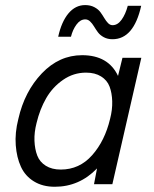

<svg xmlns="http://www.w3.org/2000/svg" viewBox="-20 -711 594 741"><path d="M309.1 -636.2Q290 -636.2 275.4 -616.5Q260.7 -596.7 253.9 -569.3H204.6Q217.3 -627 244.1 -659.2Q271 -691.4 308.6 -691.4Q329.1 -691.4 344.2 -683.3Q359.4 -675.3 367.7 -663.8Q376 -652.3 382.6 -641.1Q389.2 -629.9 397 -621.8Q404.8 -613.8 414.6 -613.8Q434.1 -613.8 449.2 -634.8Q464.4 -655.8 473.1 -688.5H524.9Q496.1 -559.6 414.1 -559.6Q395 -559.6 380.6 -567.4Q366.2 -575.2 357.9 -586.4Q349.6 -597.7 342.8 -609.1Q335.9 -620.6 327.6 -628.4Q319.3 -636.2 309.1 -636.2ZM452.6 -487.8H525.4L413.6 0H342.8L354.5 -61Q286.1 9.8 191.4 9.8Q144.5 9.8 110.8 -11Q77.1 -31.7 60.8 -67.4Q44.4 -103 40.8 -150.6Q37.1 -198.2 50.8 -252Q74.7 -357.9 141.6 -428Q208.5 -498 296.9 -498Q397.9 -498 435.5 -418ZM404.8 -252Q414.1 -287.6 413.1 -320.1Q412.1 -352.5 402.8 -377Q393.6 -401.4 370.1 -416Q346.7 -430.7 312 -430.7Q263.7 -430.7 223.4 -402.8Q183.1 -375 158.4 -332.3Q133.8 -289.6 121.1 -236.3Q111.8 -200.2 113 -167.7Q114.3 -135.3 123.8 -110.6Q133.3 -85.9 156.7 -71.3Q180.2 -56.6 214.4 -56.6Q286.6 -56.6 335.7 -112.1Q384.8 -167.5 404.8 -252Z"/></svg>

Font: HK Grotesk Italic
Style: Regular
Weight: 400
Italic angle: -13°
Designer: Alfredo Marco Pradil and Stefan Peev
Foundry: Hanken Design Co.
Version: Version 1.000;PS 001.000;hotconv 1.0.88;makeotf.lib2.5.64775